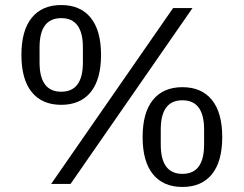

<svg xmlns="http://www.w3.org/2000/svg" viewBox="-20 -730 967 762"><path d="M183 0 667 -698H744L260 0ZM223 -314Q147 -314 106 -364.5Q65 -415 65 -512Q65 -609 106 -659.5Q147 -710 223 -710Q299 -710 340 -659.5Q381 -609 381 -512Q381 -415 340 -364.5Q299 -314 223 -314ZM223 -366Q309 -366 309 -482V-542Q309 -658 223 -658Q137 -658 137 -542V-482Q137 -366 223 -366ZM704 12Q628 12 587 -38.5Q546 -89 546 -186Q546 -283 587 -333.5Q628 -384 704 -384Q780 -384 821 -333.5Q862 -283 862 -186Q862 -89 821 -38.5Q780 12 704 12ZM704 -40Q790 -40 790 -156V-216Q790 -332 704 -332Q618 -332 618 -216V-156Q618 -40 704 -40Z"/></svg>

Font: IBM Plex Sans Thai
Style: Regular
Weight: 400
Designer: Mike Abbink, Paul van der Laan, Pieter van Rosmalen, Ben Mitchell, Mark Frömberg
Foundry: Bold Monday
Version: Version 1.1